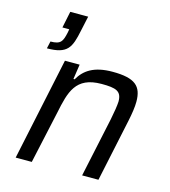

<svg xmlns="http://www.w3.org/2000/svg" viewBox="-110 -832 817 921"><g transform="rotate(15 298.0 -371.5)"><path d="M70 -581 62 -545C165 -545 180 -582 198 -669L214 -743H125L108 -661H142L139 -644C129 -599 122 -581 70 -581ZM161 -510 53 0H133L190 -260C212 -367 231 -448 360 -448C432 -448 460 -439 460 -387C459 -366 454 -335 446 -295L383 0H464L530 -311C538 -349 543 -383 543 -408C543 -485 509 -518 396 -518C303 -518 257 -485 229 -436H223L234 -510Z"/></g></svg>

Font: Saira UNSAM
Style: Italic
Weight: 400
Italic angle: -12°
Designer: Hector Gatti with collaboration of the Omnibus-Type team
Foundry: Omnibus-Type
Version: Version 0.072;PS 000.072;hotconv 1.0.88;makeotf.lib2.5.64775